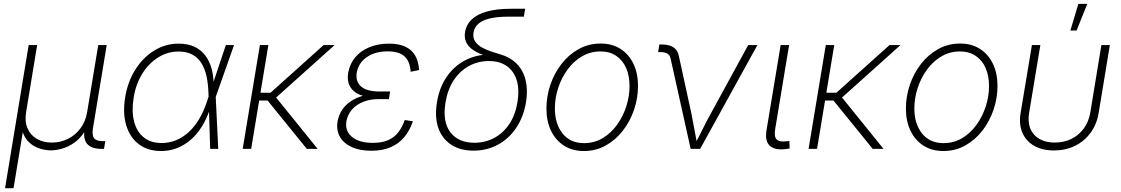

<svg xmlns="http://www.w3.org/2000/svg" viewBox="-20 -773 5823 997"><path d="M6.3 204.1 128.9 -539.1H172.9L115.7 -191.4Q107.4 -143.1 122.6 -107.4Q137.7 -71.8 170.7 -52.2Q203.6 -32.7 248.5 -32.7Q294.4 -32.7 333.3 -52.2Q372.1 -71.8 398.4 -107.4Q424.8 -143.1 432.6 -191.4L490.2 -539.1H534.2L462.4 -105.5Q457 -69.8 469 -54.9Q481 -40 514.2 -40H526.9L520 0H506.8Q454.6 0 432.6 -25.9Q410.6 -51.8 419.4 -105L431.2 -176.8H449.7Q440.9 -124.5 418.5 -88.9Q396 -53.2 365.7 -32Q335.4 -10.7 303.5 -1.5Q271.5 7.8 244.1 7.8Q216.3 7.8 186.8 -1.5Q157.2 -10.7 133.1 -32Q108.9 -53.2 97.4 -88.9Q85.9 -124.5 94.7 -176.8H113.3L50.3 204.1Z M816.9 11.2Q747.1 11.2 700.4 -24.4Q653.8 -60.1 635.3 -123Q616.7 -186 629.9 -268.1Q643.6 -349.6 683.3 -412.4Q723.1 -475.1 781.2 -510.7Q839.4 -546.4 907.7 -546.4Q955.1 -546.4 989.5 -530.3Q1023.9 -514.2 1045.9 -485.1Q1067.9 -456.1 1078.6 -417Q1089.4 -377.9 1089.4 -332H1103.5L1100.1 -271.5L1113.3 0H1071.3L1062.5 -290Q1061 -336.9 1052.5 -376.5Q1043.9 -416 1026.1 -444.8Q1008.3 -473.6 979 -489.5Q949.7 -505.4 906.7 -505.4Q850.6 -505.4 802 -475.3Q753.4 -445.3 719.7 -391.8Q686 -338.4 674.3 -267.6Q662.6 -196.8 676 -143.3Q689.5 -89.8 725.8 -60.1Q762.2 -30.3 818.8 -30.3Q858.4 -30.3 893.8 -44.7Q929.2 -59.1 959.5 -86.7Q989.7 -114.3 1013.9 -154.5Q1038.1 -194.8 1054.7 -246.1L1152.8 -539.1H1195.3L1099.6 -268.1L1083.5 -207H1070.3Q1053.2 -155.8 1027.8 -115.2Q1002.4 -74.7 969.7 -46.6Q937 -18.6 898.7 -3.7Q860.4 11.2 816.9 11.2Z M1373.5 -539.1 1284.2 0H1240.2L1329.6 -539.1ZM1717.8 -539.1 1396.5 -251H1304.7L1311.5 -291.5H1384.8L1660.6 -539.1ZM1573.2 0 1365.2 -256.3 1400.9 -282.7 1629.4 0Z M1908.2 9.8Q1847.7 9.8 1805.7 -9.8Q1763.7 -29.3 1744.6 -63.5Q1725.6 -97.7 1732.9 -142.1Q1738.3 -174.3 1755.4 -200.9Q1772.5 -227.5 1801 -246.8Q1829.6 -266.1 1868.4 -276.6Q1907.2 -287.1 1955.6 -287.1H2003.9L1999.5 -258.3H1944.3Q1902.3 -258.3 1866.7 -244.4Q1831.1 -230.5 1808.1 -204.6Q1785.2 -178.7 1778.8 -143.6Q1770.5 -93.3 1807.6 -62.3Q1844.7 -31.2 1916 -31.2Q1963.9 -31.2 1995.8 -45.4Q2027.8 -59.6 2048.3 -86.2Q2068.8 -112.8 2082 -149.9L2124 -143.1Q2108.4 -96.7 2080.3 -62.3Q2052.2 -27.8 2009.5 -9Q1966.8 9.8 1908.2 9.8ZM1952.1 -264.6Q1903.3 -264.6 1869.6 -273.9Q1835.9 -283.2 1816.4 -300.5Q1796.9 -317.9 1790 -342Q1783.2 -366.2 1788.1 -396Q1796.4 -441.9 1825 -475.8Q1853.5 -509.8 1898.7 -528.1Q1943.8 -546.4 2000 -546.4Q2051.8 -546.4 2085.4 -530.3Q2119.1 -514.2 2136.5 -483.4Q2153.8 -452.6 2156.2 -409.2L2112.3 -400.4Q2109.4 -453.1 2081.1 -479.7Q2052.7 -506.3 1993.7 -506.3Q1927.7 -506.3 1884.5 -476.3Q1841.3 -446.3 1832.5 -396Q1825.2 -349.6 1855.2 -323.7Q1885.3 -297.9 1951.2 -297.9H2005.9L2000.5 -264.6Z M2439 9.3Q2370.6 9.3 2323.5 -21.2Q2276.4 -51.8 2256.3 -107.9Q2236.3 -164.1 2249 -241.7Q2261.7 -319.8 2300.3 -375.2Q2338.9 -430.7 2396 -460.2Q2453.1 -489.7 2521.5 -489.7L2553.7 -468.8Q2515.1 -478 2483.9 -489.7Q2452.6 -501.5 2430.9 -517.8Q2409.2 -534.2 2399.7 -556.4Q2390.1 -578.6 2395 -607.9Q2401.4 -645.5 2429.7 -672.4Q2458 -699.2 2509 -713.4Q2560.1 -727.5 2633.8 -727.5H2707L2700.2 -686.5H2620.6Q2560.5 -686.5 2521.7 -676.8Q2482.9 -667 2463.1 -648.7Q2443.4 -630.4 2439 -605Q2434.1 -576.7 2447.8 -557.1Q2461.4 -537.6 2485.4 -524.9Q2509.3 -512.2 2536.4 -503.7Q2563.5 -495.1 2585.4 -488.3Q2620.1 -477.5 2647.2 -456.3Q2674.3 -435.1 2691.4 -404.1Q2708.5 -373 2713.9 -332.5Q2719.2 -292 2711.4 -242.2Q2698.2 -164.6 2659.9 -108.2Q2621.6 -51.8 2564.5 -21.2Q2507.3 9.3 2439 9.3ZM2443.4 -31.7Q2499 -31.7 2545.7 -56.4Q2592.3 -81.1 2624.3 -128.4Q2656.2 -175.8 2667 -242.7Q2683.1 -342.8 2642.3 -399.4Q2601.6 -456.1 2518.6 -456.1Q2462.9 -456.1 2415.8 -430.7Q2368.7 -405.3 2336.7 -357.2Q2304.7 -309.1 2293.5 -241.7Q2276.9 -141.1 2318.4 -86.4Q2359.9 -31.7 2443.4 -31.7Z M3011.7 11.2Q2952.6 11.2 2908.9 -16.6Q2865.2 -44.4 2841.3 -94.2Q2817.4 -144 2817.4 -209Q2817.4 -272 2837.6 -332Q2857.9 -392.1 2895.5 -440.7Q2933.1 -489.3 2984.9 -518.1Q3036.6 -546.9 3099.1 -546.9Q3158.7 -546.9 3202.1 -519Q3245.6 -491.2 3269.3 -441.7Q3293 -392.1 3293 -327.1Q3293 -264.2 3272.7 -203.9Q3252.4 -143.6 3214.8 -95Q3177.2 -46.4 3125.7 -17.6Q3074.2 11.2 3011.7 11.2ZM3012.7 -29.8Q3066.4 -29.8 3109.9 -55.9Q3153.3 -82 3184.3 -125.2Q3215.3 -168.5 3232.2 -220.9Q3249 -273.4 3249 -326.2Q3249 -379.4 3231.4 -419.7Q3213.9 -460 3179.9 -482.9Q3146 -505.9 3098.1 -505.9Q3045.9 -505.9 3002.7 -480.7Q2959.5 -455.6 2927.7 -412.6Q2896 -369.6 2878.7 -316.9Q2861.3 -264.2 2861.3 -209.5Q2861.3 -130.4 2901.1 -80.1Q2940.9 -29.8 3012.7 -29.8Z M3566.4 0 3462.4 -468.3Q3458.5 -486.8 3445.6 -494.6Q3432.6 -502.4 3409.2 -502.4H3397.5L3403.8 -542H3415.5Q3454.1 -542 3476.6 -527.6Q3499 -513.2 3504.9 -483.4L3570.3 -183.1Q3578.6 -142.6 3585.7 -101.8Q3592.8 -61 3600.6 -21.5H3586.9Q3608.4 -61 3628.4 -101.8Q3648.4 -142.6 3670.9 -183.1L3865.2 -539.1H3913.1L3615.7 0Z M4055.7 1.5Q4002 7.3 3976.6 -16.8Q3951.2 -41 3960.4 -97.2L4033.7 -539.1H4077.6L4005.4 -103.5Q3998.5 -61.5 4013.9 -48.1Q4029.3 -34.7 4064.9 -39.6Q4070.8 -40 4073 -40Q4075.2 -40 4079.1 -41L4080.1 -2Q4075.7 -1 4069.3 0Q4063 1 4055.7 1.5Z M4312 -539.1 4222.7 0H4178.7L4268.1 -539.1ZM4656.2 -539.1 4335 -251H4243.2L4250 -291.5H4323.2L4599.1 -539.1ZM4511.7 0 4303.7 -256.3 4339.4 -282.7 4567.9 0Z M4878.4 11.2Q4819.3 11.2 4775.6 -16.6Q4731.9 -44.4 4708 -94.2Q4684.1 -144 4684.1 -209Q4684.1 -272 4704.3 -332Q4724.6 -392.1 4762.2 -440.7Q4799.8 -489.3 4851.6 -518.1Q4903.3 -546.9 4965.8 -546.9Q5025.4 -546.9 5068.8 -519Q5112.3 -491.2 5136 -441.7Q5159.7 -392.1 5159.7 -327.1Q5159.7 -264.2 5139.4 -203.9Q5119.1 -143.6 5081.5 -95Q5043.9 -46.4 4992.4 -17.6Q4940.9 11.2 4878.4 11.2ZM4879.4 -29.8Q4933.1 -29.8 4976.6 -55.9Q5020 -82 5051 -125.2Q5082 -168.5 5098.9 -220.9Q5115.7 -273.4 5115.7 -326.2Q5115.7 -379.4 5098.1 -419.7Q5080.6 -460 5046.6 -482.9Q5012.7 -505.9 4964.8 -505.9Q4912.6 -505.9 4869.4 -480.7Q4826.2 -455.6 4794.4 -412.6Q4762.7 -369.6 4745.4 -316.9Q4728 -264.2 4728 -209.5Q4728 -130.4 4767.8 -80.1Q4807.6 -29.8 4879.4 -29.8Z M5452.6 8.3Q5393.1 8.3 5350.6 -15.6Q5308.1 -39.6 5289.1 -83.5Q5270 -127.4 5279.8 -187L5338.4 -539.1H5382.3L5324.2 -188.5Q5315.9 -140.1 5330.3 -105.2Q5344.7 -70.3 5377.4 -51.5Q5410.2 -32.7 5457 -32.7Q5504.4 -32.7 5543 -51.5Q5581.5 -70.3 5607.4 -105.2Q5633.3 -140.1 5641.6 -188.5L5699.2 -539.1H5743.2L5685.1 -187Q5675.3 -127.4 5643.1 -83.5Q5610.8 -39.6 5562 -15.6Q5513.2 8.3 5452.6 8.3ZM5538.1 -614.3 5579.6 -752.9H5626L5570.3 -614.3Z"/></svg>

Font: Inter 18pt ExtraLight
Style: Italic
Weight: 250
Italic angle: -9.3988°
Designer: Rasmus Andersson
Foundry: rsms
Version: Version 4.001;git-66647c0bb